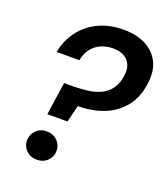

<svg xmlns="http://www.w3.org/2000/svg" viewBox="-132 -807 795 906"><g transform="rotate(20 265.0 -353.5)"><path d="M131 -214 155 -379H197Q238 -379 274.5 -384Q311 -389 339.5 -403Q368 -417 386.5 -443Q405 -469 410 -509Q415 -541 405 -564Q395 -587 372.5 -599.5Q350 -612 317 -612Q283 -612 255 -599Q227 -586 209.5 -562Q192 -538 186 -505H72Q83 -565 118 -612Q153 -659 208.5 -685.5Q264 -712 335 -712Q400 -712 446 -688Q492 -664 514 -619.5Q536 -575 527 -512Q518 -440 480 -393Q442 -346 384 -322.5Q326 -299 253 -299L232 -214ZM157 5Q125 5 104 -15.5Q83 -36 83 -66Q83 -95 104 -116Q125 -137 157 -137Q189 -137 210 -116.5Q231 -96 231 -66Q231 -36 210 -15.5Q189 5 157 5Z"/></g></svg>

Font: DM Sans 36pt SemiBold
Style: Italic
Weight: 600
Italic angle: -10°
Designer: Colophon Foundry, Jonny Pinhorn
Foundry: Colophon Foundry
Version: Version 4.004;gftools[0.9.30]